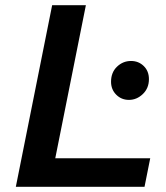

<svg xmlns="http://www.w3.org/2000/svg" viewBox="-20 -720 639 740"><path d="M41 0 181 -700H311L193 -110H559L537 0ZM477 -335Q448 -335 428 -355Q408 -375 408 -405Q408 -441 431 -463Q454 -485 485 -485Q514 -485 534 -465.5Q554 -446 554 -415Q554 -380 530.5 -357.5Q507 -335 477 -335Z"/></svg>

Font: Montserrat SemiBold
Style: Italic
Weight: 600
Italic angle: -11.3°
Designer: Julieta Ulanovsky
Foundry: Julieta Ulanovsky
Version: Version 9.000; ttfautohint (v1.8.4.7-5d5b)